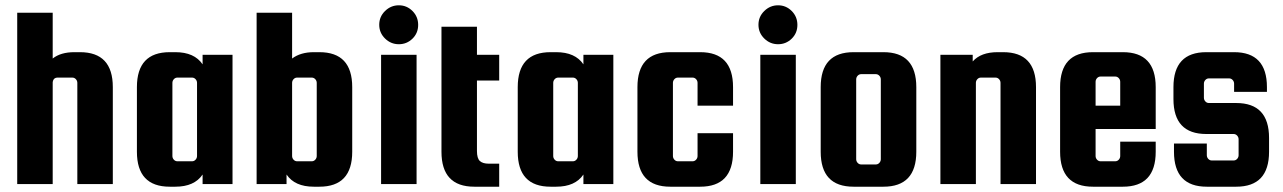

<svg xmlns="http://www.w3.org/2000/svg" viewBox="-20 -695 4846 725"><path d="M179 0H45V-647H179V-474Q209 -498 261 -498H282Q406 -498 406 -366V0H272V-382Q272 -390 266.5 -396Q261 -402 253 -402H198Q181 -402 179 -384Z M745 -488H858V0H745V-36Q714 10 642 10H621Q497 10 497 -122V-366Q497 -498 621 -498H642Q714 -498 745 -452ZM724 -106V-382Q724 -390 718.5 -396Q713 -402 705 -402H650Q642 -402 636.5 -396Q631 -390 631 -382V-106Q631 -98 636.5 -92Q642 -86 650 -86H705Q713 -86 718.5 -92Q724 -98 724 -106Z M1165 -498H1186Q1310 -498 1310 -366V-122Q1310 10 1186 10H1165Q1093 10 1062 -36V0H949V-647H1083V-474Q1115 -498 1165 -498ZM1083 -382V-106Q1083 -98 1088.5 -92Q1094 -86 1102 -86H1157Q1165 -86 1170.5 -92Q1176 -98 1176 -106V-382Q1176 -390 1170.5 -396Q1165 -402 1157 -402H1102Q1094 -402 1088.5 -396Q1083 -390 1083 -382Z M1537.5 -549Q1516 -528 1486 -528Q1456 -528 1434 -549.5Q1412 -571 1412 -601.5Q1412 -632 1434 -653.5Q1456 -675 1486 -675Q1516 -675 1537.5 -653.5Q1559 -632 1559 -601Q1559 -570 1537.5 -549ZM1419 0V-488H1553V0Z M1825 -77H1865V10H1771Q1647 10 1647 -122V-594H1781V-488H1865V-391H1781V-125Q1781 -97 1792 -87Q1803 -77 1825 -77Z M2183 -488H2296V0H2183V-36Q2152 10 2080 10H2059Q1935 10 1935 -122V-366Q1935 -498 2059 -498H2080Q2152 -498 2183 -452ZM2162 -106V-382Q2162 -390 2156.5 -396Q2151 -402 2143 -402H2088Q2080 -402 2074.5 -396Q2069 -390 2069 -382V-106Q2069 -98 2074.5 -92Q2080 -86 2088 -86H2143Q2151 -86 2156.5 -92Q2162 -98 2162 -106Z M2748 -296H2614V-382Q2614 -390 2608.5 -396Q2603 -402 2595 -402H2540Q2532 -402 2526.5 -396Q2521 -390 2521 -382V-106Q2521 -98 2526.5 -92Q2532 -86 2540 -86H2595Q2603 -86 2608.5 -92Q2614 -98 2614 -106V-192H2748V-122Q2748 10 2624 10H2511Q2387 10 2387 -122V-366Q2387 -498 2511 -498H2624Q2748 -498 2748 -366Z M2969.5 -549Q2948 -528 2918 -528Q2888 -528 2866 -549.5Q2844 -571 2844 -601.5Q2844 -632 2866 -653.5Q2888 -675 2918 -675Q2948 -675 2969.5 -653.5Q2991 -632 2991 -601Q2991 -570 2969.5 -549ZM2851 0V-488H2985V0Z M3440 -366V-122Q3440 10 3316 10H3203Q3079 10 3079 -122V-366Q3079 -498 3203 -498H3316Q3440 -498 3440 -366ZM3306 -94V-395Q3306 -403 3300.5 -409Q3295 -415 3287 -415H3232Q3224 -415 3218.5 -409Q3213 -403 3213 -395V-94Q3213 -86 3218.5 -80Q3224 -74 3232 -74H3287Q3295 -74 3300.5 -80Q3306 -86 3306 -94Z M3665 0H3531V-488H3653V-463Q3684 -498 3747 -498H3768Q3892 -498 3892 -366V0H3758V-382Q3758 -390 3752.5 -396Q3747 -402 3739 -402H3684Q3676 -402 3670.5 -396Q3665 -390 3665 -382Z M4220 -498Q4344 -498 4344 -366V-208H4117V-106Q4117 -98 4122.5 -92Q4128 -86 4136 -86H4191Q4199 -86 4204.5 -92Q4210 -98 4210 -106V-160H4344V-122Q4344 10 4220 10H4107Q3983 10 3983 -122V-366Q3983 -498 4107 -498ZM4117 -296H4210V-386Q4210 -394 4204.5 -400Q4199 -406 4191 -406H4136Q4128 -406 4122.5 -400Q4117 -394 4117 -386Z M4648 -306Q4772 -306 4772 -174V-122Q4772 10 4648 10H4537Q4413 10 4413 -122V-153H4537V-109Q4537 -101 4542.5 -95Q4548 -89 4556 -89H4638Q4646 -89 4651.5 -95Q4657 -101 4657 -109V-169Q4657 -177 4651.5 -183Q4646 -189 4638 -189H4535Q4411 -189 4411 -321V-366Q4411 -498 4535 -498H4640Q4764 -498 4764 -366V-348H4640V-379Q4640 -387 4634.5 -393Q4629 -399 4621 -399H4545Q4537 -399 4531.5 -393Q4526 -387 4526 -379V-326Q4526 -318 4531.5 -312Q4537 -306 4545 -306Z"/></svg>

Font: Squada One
Style: Regular
Weight: 400
Designer: Joe Prince
Foundry: Joe Prince
Version: Version 1.001